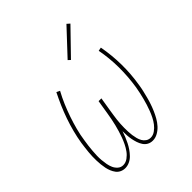

<svg xmlns="http://www.w3.org/2000/svg" viewBox="-211 -885 1022 1022"><g transform="rotate(-45 300.0 -374.5)"><path d="M139 8Q123 8 109.5 1.5Q96 -5 87.5 -16.5Q79 -28 73.5 -41.5Q68 -55 65 -69.5Q62 -84 60.5 -99Q59 -114 58.5 -129.5Q58 -145 58.5 -160.5Q59 -176 60.5 -191.5Q62 -207 64 -222.5Q66 -238 68 -253Q74 -290 83.5 -326.5Q93 -363 105.5 -399Q118 -435 133 -469.5Q148 -504 165 -538L184 -529Q166 -496 151.5 -462Q137 -428 125 -393Q113 -358 103.5 -322Q94 -286 89 -250Q86 -233 84 -215.5Q82 -198 80.5 -181Q79 -164 78.5 -146.5Q78 -129 79.5 -112Q81 -95 84 -78.5Q87 -62 93.5 -47.5Q100 -33 112.5 -22Q125 -11 142 -11Q161 -11 177.5 -23Q194 -35 205.5 -51Q217 -67 225.5 -84.5Q234 -102 240.5 -119.5Q247 -137 252.5 -155.5Q258 -174 262.5 -192Q267 -210 270.5 -228.5Q274 -247 277 -265L290 -345H311L298 -265Q296 -250 293.5 -235.5Q291 -221 289.5 -206.5Q288 -192 287 -177.5Q286 -163 286 -148.5Q286 -134 286.5 -119.5Q287 -105 289 -91Q291 -77 294.5 -63.5Q298 -50 304.5 -38.5Q311 -27 322.5 -19Q334 -11 349 -11Q367 -11 383 -22.5Q399 -34 410.5 -49Q422 -64 430.5 -81Q439 -98 445.5 -115Q452 -132 457.5 -149.5Q463 -167 467.5 -184.5Q472 -202 476 -220Q480 -238 483 -256Q494 -327 493.5 -396.5Q493 -466 480 -534L500 -538Q513 -468 514 -397Q515 -326 503 -253Q500 -233 495.5 -214Q491 -195 486 -175.5Q481 -156 474.5 -137Q468 -118 460 -99.5Q452 -81 441.5 -62.5Q431 -44 417 -28.5Q403 -13 384.5 -2.5Q366 8 346 8Q329 8 315.5 0.5Q302 -7 293.5 -20Q285 -33 280 -48Q275 -63 272 -78.5Q269 -94 268 -110Q267 -126 267 -142Q262 -126 255.5 -110Q249 -94 241 -78Q233 -62 223 -47.5Q213 -33 200.5 -20Q188 -7 171.5 0.5Q155 8 139 8ZM341 -604 328 -616 460 -757 476 -743Z"/></g></svg>

Font: Iosevka Slab Thin Extended
Style: Italic
Weight: 100
Width: 7
Italic angle: -9°
Monospace: yes
Designer: Belleve Invis
Foundry: Belleve Invis
Version: Version 11.1.0; ttfautohint (v1.8.3)